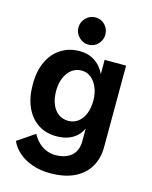

<svg xmlns="http://www.w3.org/2000/svg" viewBox="-140 -831 913 1157"><g transform="rotate(15 316.0 -252.0)"><path d="M425 0V-79Q413 -52 391.5 -31.5Q370 -11 338.5 0.5Q307 12 265 12Q200 12 151 -20Q102 -52 75 -111.5Q48 -171 48 -253Q48 -337 76 -396.5Q104 -456 154.5 -488Q205 -520 270 -520Q312 -520 342.5 -506Q373 -492 394 -469.5Q415 -447 428 -419V-508H562L561 0Q561 71 529.5 124.5Q498 178 437 207.5Q376 237 285 237Q225 237 175 219.5Q125 202 90 171.5Q55 141 38 102L146 29Q157 52 177.5 74Q198 96 226.5 109.5Q255 123 288 123Q352 123 388.5 91.5Q425 60 425 0ZM312 -96Q346 -97 371.5 -116Q397 -135 411.5 -170.5Q426 -206 426 -253Q426 -297 411.5 -332.5Q397 -368 371.5 -389Q346 -410 312 -410Q276 -410 249.5 -389Q223 -368 208.5 -332.5Q194 -297 194 -253Q194 -205 208.5 -169.5Q223 -134 249.5 -115Q276 -96 312 -96ZM309 -571Q275 -571 250 -596.5Q225 -622 225 -656Q225 -691 250 -716Q275 -741 309 -741Q345 -741 369 -716Q393 -691 393 -656Q393 -622 369 -596.5Q345 -571 309 -571Z"/></g></svg>

Font: Inclusive Sans
Style: Bold
Weight: 700
Designer: Olivia King
Foundry: Olivia King
Version: Version 2.004